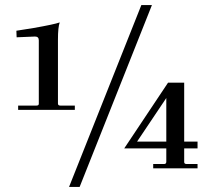

<svg xmlns="http://www.w3.org/2000/svg" viewBox="-20 -668 837 762"><path d="M254 74 541 -648H583L296 74ZM52 -232V-249H125Q134 -249 134 -256V-508Q134 -523 119 -523L46 -520L45 -546L114 -557Q194 -571 217 -579Q210 -560 210 -511V-257Q210 -249 219 -249H277V-232ZM588 0V-17H631Q640 -17 640 -26V-79H473L647 -340H711V-106H764V-79H711V-25Q711 -17 721 -17H764V0ZM524 -106H640V-279Z"/></svg>

Font: Arapey
Style: Regular
Weight: 400
Designer: Eduardo Rodriguez Tunni
Foundry: Eduardo Rodriguez Tunni
Version: Version 4.000